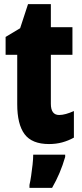

<svg xmlns="http://www.w3.org/2000/svg" viewBox="-20 -684 394 925"><path d="M265 -130Q280 -130 298 -135Q316 -140 336 -149V-21Q309 -6 279.5 2Q250 10 216 10Q134 10 98.5 -37.5Q63 -85 63 -182V-420H7V-506L77 -548L115 -664H225V-553H329V-420H225V-184Q225 -130 265 -130ZM294 72Q271 152 231 221H122V207Q126 190 130 163Q134 136 137 108.5Q140 81 140 61H294Z"/></svg>

Font: Noto Sans Sinhala UI ExtraCondensed Black
Style: Regular
Weight: 900
Width: 2
Designer: Jelle Bosma - Monotype Design Team
Foundry: Monotype Imaging Inc.
Version: Version 2.006; ttfautohint (v1.8.4.7-5d5b)